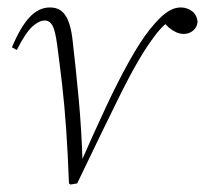

<svg xmlns="http://www.w3.org/2000/svg" viewBox="-20 -489 550 515"><path d="M169 6 165 3Q162 -77 157.5 -142Q153 -207 146.5 -263Q140 -319 133 -371Q128 -408 120.5 -421Q113 -434 100 -434Q85 -434 67 -418Q49 -402 25 -355L12 -362Q35 -417 59.5 -443Q84 -469 114 -469Q132 -469 143.5 -460.5Q155 -452 162.5 -434.5Q170 -417 174 -387Q183 -310 191 -225Q199 -140 202 -38H190L195 -49Q231 -131 264 -201.5Q297 -272 327 -325.5Q357 -379 381 -409Q396 -428 410 -441.5Q424 -455 437.5 -462Q451 -469 465 -469Q481 -469 494.5 -459.5Q508 -450 510 -430Q508 -415 497.5 -406.5Q487 -398 473 -398Q462 -398 451.5 -403Q441 -408 433 -415L413 -435L446 -440Q433 -433 420.5 -421.5Q408 -410 396 -394Q374 -365 352 -327.5Q330 -290 306.5 -243Q283 -196 253.5 -135Q224 -74 187 3Z"/></svg>

Font: Source Serif 4 48pt Light
Style: Italic
Weight: 300
Italic angle: -12°
Designer: Frank Grießhammer
Foundry: Adobe Systems Incorporated
Version: Version 4.004;hotconv 1.0.116;makeotfexe 2.5.65601